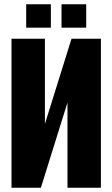

<svg xmlns="http://www.w3.org/2000/svg" viewBox="-20 -882 528 902"><path d="M454 0H297V-400L172 0H34V-700H191V-300L316 -700H454ZM103 -752V-862H219V-752ZM269 -752V-862H385V-752Z"/></svg>

Font: Tektur Condensed
Style: Bold
Weight: 700
Width: 3
Designer: Adam Jagosz
Foundry: Adam Jagosz
Version: Version 1.005;gftools[0.9.30]